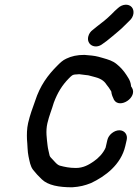

<svg xmlns="http://www.w3.org/2000/svg" viewBox="-20 -736 587 815"><path d="M416 -550 432.7 -562C455 -579.1 461.9 -586.5 482.2 -603C501.5 -618.6 513 -632.8 529.6 -648C548.8 -664.8 551.7 -691.1 539.4 -705.5C525.9 -721.2 499 -718.7 481.1 -702C471.2 -693 463 -686.3 452.8 -675C431.9 -654.6 414 -640.5 390.8 -623L374.8 -610C364.5 -602.7 357.8 -593.2 354.8 -581.5C345.6 -546.4 384.4 -524.4 416 -550ZM486.8 -183C464.7 -183 440.9 -164.2 435.8 -142L428.2 -109C417.6 -84.5 396.6 -63.7 377.8 -51C357.2 -36.6 333.6 -23 302.3 -23C274.5 -23 254.7 -27.4 233.6 -33C220.6 -37.7 213.3 -48.8 204.4 -58C197.9 -65.4 192.4 -69.1 190.5 -76C187.7 -90.5 183.4 -103.4 181.7 -120C178.9 -147.3 173.2 -178.3 181.2 -213C188.6 -245.2 199.6 -269.7 208.3 -300C224.3 -343 243.8 -374.2 272 -403C282.6 -413.5 287.3 -420 303 -420C307.8 -420.7 312.2 -421 316.2 -421C326.7 -419.7 338.4 -418.3 348.3 -417C351.6 -417 355.5 -416.3 359.8 -415L378.7 -410C404.5 -403.9 421.2 -394.4 432 -377L442 -364C445 -359.3 448.1 -354.3 451.6 -349C451.4 -348.3 451.7 -348 452.3 -348C453.5 -334.2 458.7 -323.1 464 -312C488.5 -272.2 565.2 -323 540 -364C538.7 -366.3 535.2 -369.3 536.1 -373C534.7 -384.3 531.1 -394.7 525.3 -404L516.5 -418C505.5 -435.1 490.8 -451.6 475.1 -464C458.4 -477.8 440.6 -482.9 416.1 -490L398.3 -495C379.5 -500 360.4 -501.1 338.1 -503C307.5 -503 283.3 -497.6 261.4 -487C246 -480.1 235.5 -469.6 224.4 -458.5C182.9 -417.4 149.8 -372.2 128.9 -307C117.7 -275.7 107.3 -248.1 99.4 -214C93.7 -189.2 93.8 -164.4 94.5 -145C97 -120.3 96.4 -93.5 101.1 -72C105.8 -50.8 108.5 -30.5 120.5 -15C129.8 -2.9 145 13.6 157.2 25C184.1 50.9 230.1 59 286.4 59C318.9 56.9 340.1 51.5 366.5 41C425.9 12.8 493.4 -36.3 511.8 -116L517.8 -142C522.9 -164.2 508.8 -183 486.8 -183Z"/></svg>

Font: HoneyBee
Style: BdIt
Weight: 700
Foundry: Cannot Into Space Fonts
Version: Version 0.89